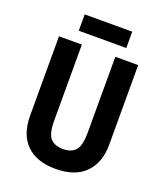

<svg xmlns="http://www.w3.org/2000/svg" viewBox="-159 -989 946 1105"><g transform="rotate(20 313.5 -436.5)"><path d="M556 -226Q556 -117 494 -53.5Q432 10 312 10Q195 10 133 -52Q71 -114 71 -228V-714H211V-248Q211 -168 237 -140Q263 -112 314 -112Q367 -112 391.5 -142Q416 -172 416 -249V-714H556ZM458 -883V-783H167V-883Z"/></g></svg>

Font: Noto Sans Malayalam Condensed
Style: Bold
Weight: 700
Width: 3
Designer: Jelle Bosma - Monotype Design Team
Foundry: Monotype Imaging Inc.
Version: Version 2.104; ttfautohint (v1.8.4.7-5d5b)